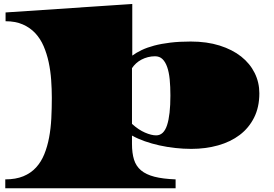

<svg xmlns="http://www.w3.org/2000/svg" viewBox="-20 -748 1416 993"><path d="M7.3 179.7Q61.5 179.7 100.6 163.6Q139.6 147.5 166.3 118.4Q192.9 89.4 209 49.8Q225.1 10.3 233.9 -36.6Q242.7 -83.5 245.4 -135.7Q248 -188 248 -241.7Q248 -287.6 244.6 -335Q241.2 -382.3 231.7 -426.5Q222.2 -470.7 205.6 -509.3Q189 -547.9 162.4 -576.4Q135.7 -605 97.9 -621.6Q60.1 -638.2 8.8 -638.2V-683.6L664.1 -727.5V-460.4Q684.6 -475.6 712.6 -489Q740.7 -502.4 777.6 -512.2Q814.5 -522 861.3 -527.6Q908.2 -533.2 966.3 -533.2Q1049.8 -533.2 1115.7 -512.5Q1181.6 -491.7 1227.3 -455.6Q1272.9 -419.4 1297.1 -370.6Q1321.3 -321.8 1321.3 -265.6Q1321.3 -193.8 1294.2 -139.9Q1267.1 -85.9 1219.7 -50Q1172.4 -14.2 1107.9 3.9Q1043.5 22 969.2 22Q927.7 22 885.7 17.3Q843.8 12.7 804.2 3.9Q764.6 -4.9 728.5 -17.6Q692.4 -30.3 662.6 -46.9V-3.9Q662.6 43.9 673.1 77.6Q683.6 111.3 709.5 133.1Q735.4 154.8 778.8 166Q822.3 177.2 888.2 179.7V225.6H7.3ZM662.6 -107.4Q696.3 -76.7 729.7 -62.3Q763.2 -47.9 787.6 -47.9Q826.7 -47.9 844 -100.6Q861.3 -153.3 861.3 -253.9Q861.3 -299.3 857.7 -336.9Q854 -374.5 844.7 -401.1Q835.4 -427.7 820.3 -442.4Q805.2 -457 781.7 -457Q762.7 -457 744.9 -452.4Q727.1 -447.8 711.7 -439.7Q696.3 -431.6 683.8 -420.2Q671.4 -408.7 662.6 -395.5Z"/></svg>

Font: Asset
Style: Regular
Weight: 400
Designer: Riccardo De Franceschi
Foundry: Sorkin Type Co.
Version: Version 1.001